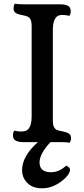

<svg xmlns="http://www.w3.org/2000/svg" viewBox="-20 -772 459 1043"><path d="M100.1 152.3Q100.1 75.7 186 0H106Q80.6 0 65.4 -8.1Q50.3 -16.1 50.3 -37.6Q50.3 -53.2 57.6 -62.5Q77.1 -57.6 93.5 -57.6Q109.9 -57.6 119.4 -61Q128.9 -64.5 135.7 -73.2Q150.9 -91.8 151.9 -134.3V-633.3Q151.9 -671.9 130.4 -681.6Q123.5 -685.1 111.8 -687.5Q100.1 -689.9 88.6 -692.6Q77.1 -695.3 69.3 -699.2Q53.7 -707 53.7 -725.6Q53.7 -743.7 61 -752.4Q72.3 -748.5 109.4 -748.5H308.1Q333.5 -748.5 348.9 -740.5Q364.3 -732.4 364.3 -710.9Q364.3 -694.8 356.4 -686Q337.9 -690.9 315.9 -690.9Q268.6 -690.9 267.1 -613.8V-115.2Q267.1 -76.7 288.6 -66.4Q295.4 -63.5 307.1 -61Q318.8 -58.6 330.3 -55.9Q341.8 -53.2 349.6 -49.3Q365.7 -41 365.7 -22.9Q365.7 -5.9 357.9 3.9Q346.7 0 309.6 0H254.4Q194.8 63 194.8 110.4Q194.8 163.6 257.3 163.6Q300.8 163.6 339.4 127.9Q360.4 136.2 360.4 149.9Q360.4 163.6 347.4 180.7Q334.5 197.8 313.5 213.4Q262.2 251 209 251Q137.2 251 109.4 195.3Q100.1 176.8 100.1 152.3Z"/></svg>

Font: Quando
Style: Regular
Weight: 400
Version: Version 1.002